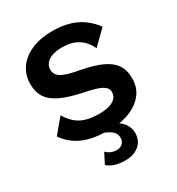

<svg xmlns="http://www.w3.org/2000/svg" viewBox="-205 -799 1054 1143"><g transform="rotate(-30 321.5 -227.5)"><path d="M600 -188Q600 -111 545.5 -60.5Q491 -10 399 5Q426 24 439.5 49Q453 74 453 101Q453 154 416.5 184.5Q380 215 320 215Q242 215 201 177L237 106Q250 120 268.5 128Q287 136 308 136Q332 136 347.5 121.5Q363 107 363 83Q363 59 348 42Q333 25 294 9Q200 5 138.5 -25.5Q77 -56 38 -113L120 -211Q157 -150 205 -126.5Q253 -103 324 -103Q388 -103 421.5 -123Q455 -143 455 -180Q455 -207 423.5 -225Q392 -243 311 -259Q218 -278 162.5 -304Q107 -330 82 -368Q57 -406 57 -462Q57 -521 89 -568.5Q121 -616 182.5 -643Q244 -670 327 -670Q419 -670 485 -639.5Q551 -609 601 -543L506 -450Q480 -504 437 -530.5Q394 -557 328 -557Q268 -557 235.5 -534.5Q203 -512 203 -475Q203 -441 236 -421Q269 -401 355 -386Q445 -369 498 -344Q551 -319 575.5 -281.5Q600 -244 600 -188Z"/></g></svg>

Font: Work Sans SemiBold
Style: Regular
Weight: 600
Designer: Wei Huang
Foundry: Wei Huang
Version: Version 1.500